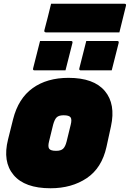

<svg xmlns="http://www.w3.org/2000/svg" viewBox="-20 -986 694 1026"><path d="M346 -570Q481 -570 540 -500Q599 -430 573 -311L549 -201Q524 -88 443.5 -34Q363 20 250 20Q112 20 52.5 -51Q-7 -122 23 -241L50 -349Q78 -460 154.5 -515Q231 -570 346 -570ZM320 -370Q295 -370 283.5 -359.5Q272 -349 264 -320L242 -230Q235 -202 243 -191Q251 -180 280 -180Q305 -180 317 -191Q329 -202 336 -230L358 -320Q365 -348 357 -359Q349 -370 320 -370ZM194 -767H359Q370 -767 367 -756L330 -610H165Q154 -610 157 -621ZM441 -767H606Q617 -767 614 -756L577 -610H412Q401 -610 404 -621ZM253 -966H645Q656 -966 653 -955Q644 -918 635.5 -884Q627 -850 618 -813H226Q215 -813 217 -824Q227 -861 235.5 -895Q244 -929 253 -966Z"/></svg>

Font: Recursive Sn Lnr St XBk
Style: Italic
Weight: 1000
Italic angle: -15°
Version: Version 1.079;hotconv 1.0.112;makeotfexe 2.5.65598; ttfautoh